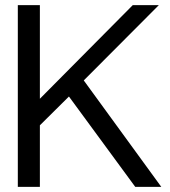

<svg xmlns="http://www.w3.org/2000/svg" viewBox="-20 -732 665 752"><path d="M611.8 0H509.8L250 -354L136.2 -241.2V0H49.8V-711.9H136.2V-345.2L500 -711.9H602.1L308.1 -417Z"/></svg>

Font: Creato Display
Style: Regular
Weight: 400
Version: Version 1.000